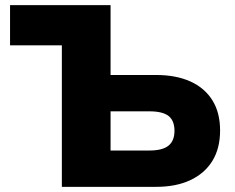

<svg xmlns="http://www.w3.org/2000/svg" viewBox="-20 -725 911 745"><path d="M220 0V-549H19V-705H409V-434H586Q663 -434 718.5 -409Q774 -384 804 -336Q834 -288 834 -219Q834 -149 804 -100.5Q774 -52 718.5 -26Q663 0 586 0ZM409 -141H560Q611 -141 634 -160Q657 -179 657 -217Q657 -257 634 -275Q611 -293 560 -293H409Z"/></svg>

Font: Nunito Sans 9pt Black
Style: Regular
Weight: 900
Version: Version 3.101;gftools[0.9.27]